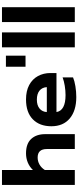

<svg xmlns="http://www.w3.org/2000/svg" viewBox="557 -1336 794 1948"><g transform="rotate(-90 954.0 -362.0)"><path d="M52 -739H203V-425Q237 -460 280 -477.5Q323 -495 372 -495Q470 -495 518.5 -442.5Q567 -390 567 -301V0H416V-284Q416 -377 330 -377Q292 -377 259 -358.5Q226 -340 203 -304V0H52Z M647 -238Q647 -357 717.5 -426Q788 -495 919 -495Q1005 -495 1065 -463Q1125 -431 1156 -374.5Q1187 -318 1187 -247V-186H791Q807 -94 963 -94Q1009 -94 1058 -102Q1107 -110 1143 -124V-18Q1108 -3 1053 6Q998 15 943 15Q805 15 726 -51.5Q647 -118 647 -238ZM1044 -284Q1041 -332 1008 -358.5Q975 -385 917 -385Q860 -385 827 -358Q794 -331 791 -284Z M1251 -699H1363V-500H1251Z M1448 -739H1599V0H1448Z M1704 -739H1855V0H1704Z"/></g></svg>

Font: Prompt SemiBold
Style: Regular
Weight: 600
Designer: Katatrad Team
Foundry: CadsonDemak
Version: Version 1.000